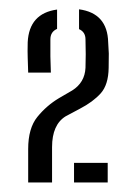

<svg xmlns="http://www.w3.org/2000/svg" viewBox="-20 -822 276 402"><path d="M39 -440V-510Q39 -553.5 58.2 -577.2Q77.5 -601 103.5 -616.5L131 -632.5Q157.5 -649 159 -680Q159.5 -692.5 159.5 -708.5Q159.5 -724.5 159 -739.5Q159 -755 145.5 -761V-802.5Q205 -794.5 206.5 -733.5Q207.5 -717.5 207.8 -710Q208 -702.5 207.5 -680Q207 -644.5 190.8 -626.5Q174.5 -608.5 147.5 -594.5L117.5 -578.5Q89 -561 89 -514V-440ZM39 -670Q38.5 -691 38 -701.5Q37.5 -712 38 -733.5Q41 -794 99.5 -802V-761.5Q85.5 -755.5 85.5 -739.5Q85 -703 86.5 -670ZM135 -440V-481H205.5V-440Z"/></svg>

Font: Big Shoulders Stencil Text Light
Style: Regular
Weight: 300
Designer: Patric King
Foundry: XO Type Co
Version: Version 1.000